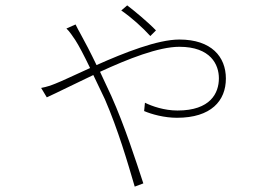

<svg xmlns="http://www.w3.org/2000/svg" viewBox="-20 -628 1040 714"><path d="M539 -494 560 -515C528 -548 478 -589 453 -608L431 -589C469 -563 511 -525 539 -494ZM133 -301 154 -266C194 -284 257 -316 327 -349L370 -259C419 -146 455 -23 481 66L513 54C485 -31 444 -159 394 -271L352 -361C456 -409 570 -454 647 -454C764 -454 794 -387 794 -337C794 -282 763 -217 640 -217C591 -217 545 -233 519 -246L516 -215C544 -203 591 -190 638 -190C765 -190 820 -253 820 -336C820 -417 766 -481 647 -481C566 -481 442 -432 339 -386C317 -432 295 -474 280 -501C273 -514 267 -524 261 -537L227 -522C238 -512 252 -491 260 -479C273 -459 293 -421 315 -375C259 -350 212 -327 186 -317C171 -311 155 -305 133 -301Z"/></svg>

Font: Harano Aji Gothic CN ExtraLight
Style: Regular
Weight: 250
Foundry: Masamichi Hosoda
Version: HaranoAjiGothicCN-ExtraLight version 20230610;ttx 4.39.4